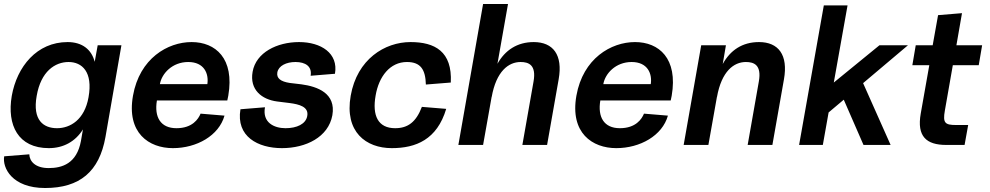

<svg xmlns="http://www.w3.org/2000/svg" viewBox="-31 -727 4967 963"><path d="M195 216C369 216 467 134 498 -40L578 -500H459L444 -417C428 -479 381 -516 308 -516C154 -516 54 -393 28 -246C3 -99 60 16 214 16C287 16 347 -17 385 -78L375 -20C354 94 280 116 213 116C146 116 117 82 116 47L-10 57C-20 114 29 216 195 216ZM153 -246C174 -369 245 -416 313 -416C380 -416 436 -367 413 -239C393 -126 321 -84 255 -84C188 -84 131 -123 153 -246Z M836 16C956 16 1067 -47 1095 -147L975 -157C964 -130 934 -84 854 -84C774 -84 742 -140 756 -223H1109L1114 -247C1146 -434 1050 -516 930 -516C810 -516 669 -434 636 -247C603 -60 716 16 836 16ZM771 -305C780 -358 833 -416 913 -416C993 -416 1017 -358 1009 -305Z M1383 16C1503 16 1616 -39 1636 -149C1655 -259 1562 -293 1481 -304L1422 -311C1377 -318 1355 -334 1360 -364C1366 -397 1405 -416 1451 -416C1501 -416 1535 -394 1527 -347L1649 -357C1667 -460 1579 -516 1469 -516C1359 -516 1253 -464 1236 -367C1220 -277 1282 -228 1359 -218L1423 -210C1468 -204 1519 -192 1510 -145C1503 -105 1458 -84 1401 -84C1344 -84 1284 -112 1298 -189L1175 -179C1152 -42 1263 16 1383 16Z M1934 16C2055 16 2161 -27 2207 -181L2085 -191C2056 -115 2015 -84 1951 -84C1865 -84 1835 -147 1853 -248C1869 -343 1925 -416 2010 -416C2079 -416 2103 -378 2105 -303L2230 -313C2238 -469 2150 -516 2028 -516C1899 -516 1760 -430 1728 -247C1696 -65 1805 16 1934 16Z M2645 -318 2589 0H2713L2771 -329C2793 -452 2743 -516 2646 -516C2563 -516 2502 -475 2464 -407L2517 -707H2392L2268 0H2392L2435 -242V-240C2458 -370 2520 -416 2580 -416C2620 -416 2660 -402 2645 -318Z M3060 16C3180 16 3291 -47 3319 -147L3199 -157C3188 -130 3158 -84 3078 -84C2998 -84 2966 -140 2980 -223H3333L3338 -247C3370 -434 3274 -516 3154 -516C3034 -516 2893 -434 2860 -247C2827 -60 2940 16 3060 16ZM2995 -305C3004 -358 3057 -416 3137 -416C3217 -416 3241 -358 3233 -305Z M3775 -318 3719 0H3843L3901 -329C3923 -452 3873 -516 3776 -516C3692 -516 3632 -475 3594 -406L3610 -500H3486L3398 0H3522L3565 -242V-240C3588 -370 3650 -416 3710 -416C3750 -416 3790 -402 3775 -318Z M3977 0H4096L4125 -163L4201 -227L4300 0H4436L4298 -310L4523 -500H4380L4151 -313L4220 -700H4101Z M4715 0H4807L4825 -100H4764C4709 -100 4697 -110 4708 -172L4748 -400H4878L4895 -500H4766L4794 -661L4674 -651L4647 -500H4562L4545 -400H4630L4587 -157C4567 -43 4615 0 4715 0Z"/></svg>

Font: Uncut Sans Semibold
Style: Italic
Weight: 600
Italic angle: -10°
Designer: Kasper Nordkvist
Foundry: Uncut Type
Version: Version 1.111;FEAKit 1.0